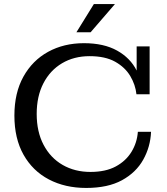

<svg xmlns="http://www.w3.org/2000/svg" viewBox="-20 -911 822 947"><path d="M357 -752 443 -891H547L427 -752ZM405 16Q301 16 221 -26Q141 -68 96 -148Q51 -228 51 -341Q51 -453 95.5 -533Q140 -613 217.5 -655.5Q295 -698 394 -698Q492 -698 557.5 -661.5Q623 -625 654 -563V-682H718V-446H653Q648 -493 622.5 -536Q597 -579 548 -606.5Q499 -634 422 -634Q345 -634 286 -599Q227 -564 194 -500Q161 -436 161 -349Q161 -261 195 -196.5Q229 -132 289 -97.5Q349 -63 426 -63Q501 -63 551 -90Q601 -117 628.5 -162Q656 -207 660 -261H725Q722 -187 686.5 -123.5Q651 -60 581.5 -22Q512 16 405 16Z"/></svg>

Font: Montagu Slab 16pt
Style: Regular
Weight: 400
Designer: Florian Karsten
Foundry: Florian Karsten
Version: Version 1.000; ttfautohint (v1.8.3)